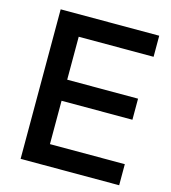

<svg xmlns="http://www.w3.org/2000/svg" viewBox="-111 -835 822 924"><g transform="rotate(15 300.5 -372.5)"><path d="M77 0H568V-105H195V-321H548V-426H195V-640H568V-745H77Z"/></g></svg>

Font: Custom Plus Jakarta Sans SemiBold
Style: Regular
Weight: 600
Designer: Gumpita Rahayu & FullSphere
Foundry: Tokotype & FullSphere
Version: Version 1.001;hotconv 1.0.117;makeotfexe 2.5.65602